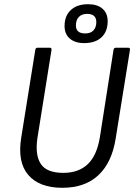

<svg xmlns="http://www.w3.org/2000/svg" viewBox="-20 -882 640 913"><path d="M276 11Q167 11 114.5 -50Q62 -111 81 -228L148 -646Q150 -655 158 -655H217Q226 -655 225 -645L158 -226Q146 -145 174 -102.5Q202 -60 281 -60Q354 -60 397.5 -101.5Q441 -143 455 -230L520 -646Q522 -655 531 -655H590Q599 -655 598 -645L530 -223Q512 -109 448 -49Q384 11 276 11ZM380 -677Q337 -677 312 -698.5Q287 -720 287 -758Q287 -807 317 -834.5Q347 -862 399 -862Q443 -862 467.5 -840.5Q492 -819 492 -781Q492 -732 462.5 -704.5Q433 -677 380 -677ZM385 -723Q411 -723 424.5 -737.5Q438 -752 438 -777Q438 -816 394 -816Q369 -816 355 -801.5Q341 -787 341 -761Q341 -723 385 -723Z"/></svg>

Font: Sofia Sans Semi Condensed
Style: Italic
Weight: 400
Italic angle: -9°
Designer: Botio Nikoltchev, Ani Petrova
Foundry: lettersoup
Version: Version 4.101